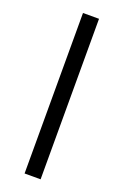

<svg xmlns="http://www.w3.org/2000/svg" viewBox="-138 -743 506 786"><g transform="rotate(20 114.5 -349.5)"><path d="M80.1 0V-699.2H149.9V0Z"/></g></svg>

Font: SVN-Poppins Light
Style: Regular
Weight: 300
Designer: Ninad Kale (Devanagari), Jonny Pinhorn (Latin)
Foundry: Indian Type Foundry
Version: Version 3.002 2017